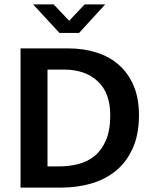

<svg xmlns="http://www.w3.org/2000/svg" viewBox="-20 -849 690 869"><path d="M288 -630Q359 -630 418 -611Q477 -592 519.5 -554Q562 -516 585.5 -459.5Q609 -403 609 -328Q609 -241 581 -178.5Q553 -116 505 -76.5Q457 -37 393.5 -18.5Q330 0 258 0H73V-630ZM195 -96H249Q293 -96 334.5 -106.5Q376 -117 408 -143Q440 -169 459.5 -214Q479 -259 479 -328Q479 -428 422.5 -481Q366 -534 270 -534H195ZM130 -829H223L293 -755L363 -829H456L338 -700H249Z"/></svg>

Font: Mukta SemiBold
Style: Regular
Weight: 600
Designer: Girish Dalvi and Yashodeep Gholap
Foundry: Ek Type
Version: Version 2.538;PS 1.002;hotconv 16.6.51;makeotf.lib2.5.65220;